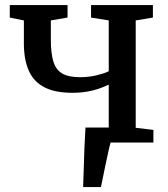

<svg xmlns="http://www.w3.org/2000/svg" viewBox="-20 -576 678 776"><path d="M316 180Q317.5 145.5 318.5 105.5Q319.5 65.5 321.2 23Q323 -19.5 325.5 -60.5H493.5L428.5 -5.5Q423.5 11.5 417.5 38.5Q411.5 65.5 405.5 94.5Q399.5 123.5 394.8 146.8Q390 170 388 180ZM332 0V-51L419.5 -59.5V-234Q403 -226 381.5 -218.2Q360 -210.5 332.8 -205.8Q305.5 -201 271.5 -201Q202.5 -201 159.5 -223.2Q116.5 -245.5 96.5 -290Q76.5 -334.5 76.5 -401V-493.5L19.5 -505V-555.5H253V-505L185.5 -493.5V-415.5Q185.5 -361.5 195.5 -328Q205.5 -294.5 231 -279.2Q256.5 -264 302.5 -264Q339.5 -264 371 -271.8Q402.5 -279.5 419.5 -288V-493.5L348 -505V-555.5H598V-505L528.5 -493.5V-59.5L600 -51V0Z"/></svg>

Font: Merriweather Medium
Style: Regular
Weight: 500
Version: Version 2.100